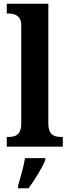

<svg xmlns="http://www.w3.org/2000/svg" viewBox="-20 -780 370 1021"><path d="M16 0H314V-52H303C265 -52 237 -65 237 -123V-760H16V-708H27C52 -708 93 -700 93 -647V-123C93 -65 65 -52 27 -52H16ZM76 208V221H132C163 178 205 113 221 71V61H113C106 106 88 167 76 208Z"/></svg>

Font: Noto Serif Myanmar SemiCondensed
Style: Bold
Weight: 700
Width: 4
Designer: Ben Mitchell and the Monotype Design Team
Foundry: Monotype Imaging Inc.
Version: Version 2.106